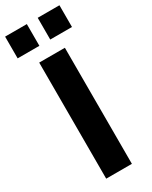

<svg xmlns="http://www.w3.org/2000/svg" viewBox="-248 -962 797 1010"><g transform="rotate(-30 150.0 -456.5)"><path d="M72 0V-705H228V0ZM183 -781V-913H315V-781ZM-15 -781V-913H117V-781Z"/></g></svg>

Font: Mulish ExtraLight ExtraBold
Style: Regular
Weight: 800
Version: Version 3.603